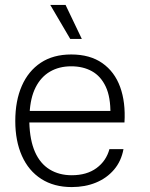

<svg xmlns="http://www.w3.org/2000/svg" viewBox="-20 -750 610 779"><path d="M271 9Q199 9 147.5 -24Q96 -57 69 -117.5Q42 -178 42 -259Q42 -341 68.5 -401.5Q95 -462 145.5 -495.5Q196 -529 269 -529Q345 -529 395 -494Q445 -459 467.5 -397Q490 -335 485 -253H99Q101 -181 122 -133.5Q143 -86 181.5 -62.5Q220 -39 271 -39Q332 -39 371.5 -68Q411 -97 424 -145H481Q472 -96 442.5 -61.5Q413 -27 369 -9Q325 9 271 9ZM100 -289 93 -300H435L428 -287Q429 -356 409 -398.5Q389 -441 353 -461Q317 -481 269 -481Q220 -481 183 -459.5Q146 -438 124.5 -395.5Q103 -353 100 -289ZM265 -592 184 -730H246L312 -592Z"/></svg>

Font: Mona Sans Light
Style: Regular
Weight: 300
Designer: Deni Anggara
Foundry: GitHub
Version: Version 2.000